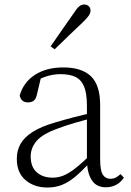

<svg xmlns="http://www.w3.org/2000/svg" viewBox="-20 -823 586 857"><path d="M191 14Q133 14 94 -19Q55 -52 55 -114Q55 -151 71.5 -180.5Q88 -210 125.5 -234Q163 -258 225 -276Q268 -289 312.5 -300.5Q357 -312 397 -321V-297Q357 -287 315.5 -275Q274 -263 237 -249Q170 -225 143.5 -194Q117 -163 117 -125Q117 -78 144 -54Q171 -30 215 -30Q240 -30 263.5 -39.5Q287 -49 316.5 -72Q346 -95 386 -134L392 -89H373Q341 -55 313 -32Q285 -9 256 2.5Q227 14 191 14ZM453 13Q411 13 390.5 -17.5Q370 -48 368 -102V-106V-350Q368 -407 355 -437.5Q342 -468 316 -480Q290 -492 250 -492Q220 -492 190 -483Q160 -474 128 -454L164 -482L145 -402Q141 -382 131 -374Q121 -366 105 -366Q74 -366 68 -397Q85 -456 136 -489Q187 -522 263 -522Q345 -522 386 -482.5Q427 -443 427 -354V-113Q427 -61 439 -43Q451 -25 473 -25Q486 -25 496 -30Q506 -35 518 -46L533 -30Q518 -8 497.5 2.5Q477 13 453 13ZM206 -616Q233 -655 259 -692.5Q285 -730 309 -764Q323 -786 333.5 -794.5Q344 -803 356 -803Q367 -803 375.5 -796Q384 -789 384 -775Q384 -765 376 -753Q368 -741 348 -722Q320 -696 288.5 -665.5Q257 -635 224 -603Z"/></svg>

Font: Noto Serif HK ExtraLight
Style: Regular
Weight: 200
Designer: Ryoko NISHIZUKA 西塚涼子 (kana & ideographs); Frank Grießhammer (Latin, Greek & Cyrillic); Wenlong ZHANG 张文龙 (bopomofo); San
Foundry: Adobe
Version: Version 2.002-H1;hotconv 1.1.0;makeotfexe 2.6.0